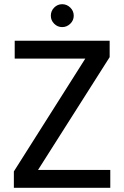

<svg xmlns="http://www.w3.org/2000/svg" viewBox="-20 -894 591 914"><path d="M46 0V-78L386 -615H50V-700H502V-622L161 -85H505V0ZM276 -765Q254 -765 238 -781Q222 -797 222 -819Q222 -842 238 -858Q254 -874 276 -874Q298 -874 314.5 -858Q331 -842 331 -819Q331 -797 314.5 -781Q298 -765 276 -765Z"/></svg>

Font: DM Sans 16pt Medium
Style: Regular
Weight: 500
Version: Version 4.004;gftools[0.9.30]